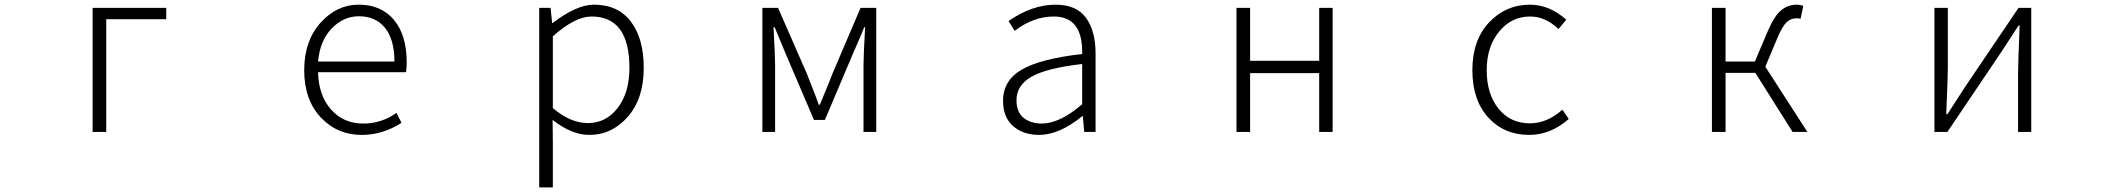

<svg xmlns="http://www.w3.org/2000/svg" viewBox="-20 -567 9040 825"><path d="M377.9 0V-533.2H694.3V-484.4H436.5V0Z M1535.2 12.7Q1428.7 12.7 1357.9 -63Q1287.1 -138.7 1287.1 -265.6Q1287.1 -390.6 1356.9 -468.8Q1426.8 -546.9 1521.5 -546.9Q1618.2 -546.9 1672.9 -481.4Q1727.5 -416 1727.5 -298.8Q1727.5 -275.4 1724.6 -256.8H1346.7Q1348.6 -158.2 1401.9 -97.2Q1455.1 -36.1 1541 -36.1Q1619.1 -36.1 1683.6 -82L1705.1 -39.1Q1624 12.7 1535.2 12.7ZM1346.7 -302.7H1674.8Q1674.8 -397.5 1634.3 -447.3Q1593.8 -497.1 1522.5 -497.1Q1455.1 -497.1 1404.8 -444.3Q1354.5 -391.6 1346.7 -302.7Z M2296.9 238.3V-533.2H2345.7L2352.5 -467.8H2354.5Q2457 -546.9 2532.2 -546.9Q2635.7 -546.9 2690.9 -474.1Q2746.1 -401.4 2746.1 -275.4Q2746.1 -143.6 2677.7 -65.4Q2609.4 12.7 2511.7 12.7Q2436.5 12.7 2354.5 -51.8L2355.5 45.9V238.3ZM2505.9 -38.1Q2584 -38.1 2634.3 -103.5Q2684.6 -168.9 2684.6 -275.4Q2684.6 -496.1 2521.5 -496.1Q2451.2 -496.1 2355.5 -411.1V-102.5Q2431.6 -38.1 2505.9 -38.1Z M3255.9 0V-533.2H3323.2L3446.3 -252Q3453.1 -234.4 3471.2 -188.5Q3489.3 -142.6 3498 -117.2H3502.9Q3552.7 -237.3 3557.6 -252L3677.7 -533.2H3745.1V0H3690.4V-288.1Q3690.4 -327.1 3697.3 -450.2H3693.4Q3684.6 -426.8 3666 -384.3Q3647.5 -341.8 3644.5 -335L3524.4 -51.8H3477.5L3356.4 -335Q3314.5 -435.5 3308.6 -450.2H3303.7Q3310.5 -327.1 3310.5 -288.1V0Z M4444.3 12.7Q4377 12.7 4333.5 -24.9Q4290 -62.5 4290 -133.8Q4290 -221.7 4370.6 -268.1Q4451.2 -314.5 4629.9 -335Q4633.8 -496.1 4507.8 -496.1Q4420.9 -496.1 4339.8 -434.6L4313.5 -476.6Q4415 -546.9 4515.6 -546.9Q4605.5 -546.9 4646.5 -490.2Q4687.5 -433.6 4687.5 -337.9V0H4638.7L4632.8 -68.4H4630.9Q4532.2 12.7 4444.3 12.7ZM4457 -36.1Q4533.2 -36.1 4629.9 -119.1V-292Q4476.6 -274.4 4412.1 -237.3Q4347.7 -200.2 4347.7 -136.7Q4347.7 -85 4378.4 -60.5Q4409.2 -36.1 4457 -36.1Z M5293 0V-533.2H5351.6V-305.7H5648.4V-533.2H5706.1V0H5648.4V-252.9H5351.6V0Z M6550.8 12.7Q6443.4 12.7 6375 -62Q6306.6 -136.7 6306.6 -265.6Q6306.6 -394.5 6378.4 -470.7Q6450.2 -546.9 6553.7 -546.9Q6637.7 -546.9 6710 -482.4L6676.8 -442.4Q6620.1 -496.1 6554.7 -496.1Q6474.6 -496.1 6421.4 -431.2Q6368.2 -366.2 6368.2 -265.6Q6368.2 -163.1 6418.9 -100.1Q6469.7 -37.1 6553.7 -37.1Q6627.9 -37.1 6693.4 -95.7L6720.7 -55.7Q6642.6 12.7 6550.8 12.7Z M7565.4 -280.3 7746.1 0H7682.6L7522.5 -253.9H7394.5V0H7335.9V-533.2H7394.5V-302.7H7520.5L7575.2 -431.6Q7603.5 -498 7632.8 -522.5Q7662.1 -546.9 7701.2 -546.9Q7713.9 -546.9 7728.5 -542L7716.8 -486.3Q7710 -488.3 7699.2 -488.3Q7675.8 -488.3 7657.7 -472.2Q7639.6 -456.1 7618.2 -406.2Z M8292 0V-533.2H8349.6V-276.4Q8349.6 -242.2 8342.8 -76.2H8347.7L8422.9 -192.4L8653.3 -533.2H8708V0H8651.4V-255.9Q8651.4 -291 8658.2 -457H8653.3Q8599.6 -374 8578.1 -341.8L8347.7 0Z"/></svg>

Font: GenEi Gothic M Light
Style: Regular
Weight: 300
Designer: o_tamon (Modified); [Source Han Sans]
Ryoko NISHIZUKA  (kana & ideographs); Paul D. Hunt (Latin, Greek & Cyrillic); Wenl
Version: Version 1.1a;Original Version 1.004